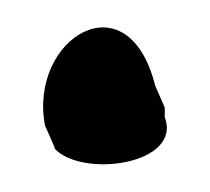

<svg xmlns="http://www.w3.org/2000/svg" viewBox="-20 -408 154 141"><path d="M13 -316 20 -300V-299C40 -277 114 -287 101 -322V-329L94 -345C74 -425 1 -380 13 -316Z"/></svg>

Font: Stray Cat
Style: Blk
Weight: 900
Version: Version 1.0